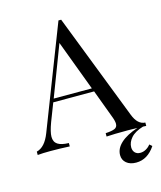

<svg xmlns="http://www.w3.org/2000/svg" viewBox="-116 -655 741 886"><g transform="rotate(-15 255.0 -211.5)"><path d="M516.1 96.8Q479.8 151.6 425 151.6Q396 151.6 378.6 137.1Q361.3 122.6 361.3 99.2Q361.3 67.7 389.5 41.9Q417.7 16.1 471 -1.6Q456.5 -2.4 426.6 -2.4Q357.3 -2.4 323.4 0V-16.1Q354 -17.7 367.3 -23.8Q380.6 -29.8 380.6 -46Q380.6 -59.7 371 -83.9L321.8 -216.1H126.6L93.5 -130.6Q77.4 -87.1 77.4 -64.5Q77.4 -39.5 94.8 -28.2Q112.1 -16.9 147.6 -16.1V0Q101.6 -2.4 54.8 -2.4Q18.5 -2.4 -5.6 0V-16.1Q34.7 -25.8 58.1 -86.3L247.6 -575H260.5L457.3 -67.7Q476.6 -17.7 512.9 -16.1V0L497.6 -0.8Q457.3 11.3 438.7 32.7Q420.2 54 420.2 77.4Q420.2 93.5 429.4 103.2Q438.7 112.9 454.8 112.9Q469.4 112.9 482.7 105.2Q496 97.6 504 86.3ZM315.3 -232.3 225 -473.4 133.1 -232.3Z"/></g></svg>

Font: Playfair Display
Style: Regular
Weight: 400
Designer: Claus Eggers Sørensen
Foundry: Claus Eggers Sørensen
Version: Version 1.005; ttfautohint (v1.2) -l 10 -r 42 -G 200 -x 21 -